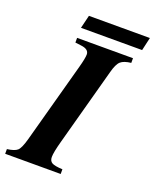

<svg xmlns="http://www.w3.org/2000/svg" viewBox="-179 -877 776 962"><g transform="rotate(20 209.5 -396.5)"><path d="M51 -107 168 -536Q182 -587 182 -607Q182 -635 140 -640L108 -644V-669H406V-644Q368 -640 351 -625Q334 -610 322 -564L210 -152Q193 -90 193 -65Q193 -44 207.5 -35.5Q222 -27 264 -25V0H-32V-25Q7 -30 22 -43Q37 -56 51 -107ZM451 -793 435 -723H109L126 -793Z"/></g></svg>

Font: STIX
Style: Bold Italic
Weight: 700
Italic angle: -16.33°
Designer: MicroPress Inc., with final additions and corrections provided by Coen Hoffman, Elsevier (retired)
Version: Version 1.1.1